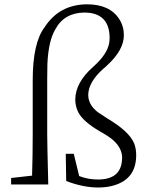

<svg xmlns="http://www.w3.org/2000/svg" viewBox="-20 -834 670 868"><path d="M127.9 -226.6V-470.7Q127.9 -640.6 181.6 -710.9Q248 -813.5 373 -814.5Q476.6 -814.5 519.5 -747.1Q540 -714.8 540 -674.8Q540 -607.4 462.9 -537.1Q455.1 -529.3 446.3 -522.5Q379.9 -462.9 378.9 -405.3Q378.9 -360.4 421.9 -327.1Q438.5 -315.4 464.8 -298.8Q565.4 -239.3 586.9 -184.6Q595.7 -161.1 595.7 -132.8Q595.7 -27.3 499 2.9Q465.8 13.7 423.8 13.7Q356.4 13.7 279.3 -15.6L277.3 -138.7H313.5L337.9 -38.1Q377.9 -22.5 422.9 -22.5Q523.4 -22.5 531.2 -106.4Q532.2 -113.3 532.2 -120.1Q532.2 -170.9 478.5 -210.9Q458 -225.6 429.7 -241.2Q353.5 -286.1 333 -328.1Q320.3 -354.5 320.3 -384.8Q321.3 -460.9 400.4 -531.2Q464.8 -587.9 473.6 -639.6Q475.6 -652.3 475.6 -665Q473.6 -776.4 362.3 -777.3Q270.5 -776.4 230.5 -702.1Q199.2 -650.4 194.3 -545.9Q193.4 -515.6 193.4 -477.5V-226.6Q193.4 -188.5 198.2 0H30.3V-29.3L125 -40Q127.9 -132.8 127.9 -226.6Z"/></svg>

Font: GenYoMin JP Light
Style: Regular
Weight: 300
Version: Version 1.001;PS 1;hotconv 16.6.51;makeotf.lib2.5.65220 DEVE